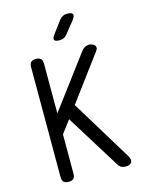

<svg xmlns="http://www.w3.org/2000/svg" viewBox="-139 -1036 877 1132"><g transform="rotate(-15 300.0 -470.0)"><path d="M176 -30Q176 -9 166.5 0.5Q157 10 136.5 10Q116 10 106.5 0.5Q97 -9 97 -30V-700Q97 -721 106.5 -730.5Q116 -740 136.5 -740Q157 -740 166.5 -730.5Q176 -721 176 -700V-397L414 -715Q424 -728 435.5 -734Q447 -740 460 -740Q469 -740 478 -737Q487 -734 493.5 -727.5Q500 -721 500 -711.5Q500 -702 490 -690L288 -418L516 -44Q524 -31 524.5 -20.5Q525 -10 520.5 -3.5Q516 3 506.5 6.5Q497 10 485 10Q469 10 457.5 3.5Q446 -3 438 -17L234 -346L176 -269ZM302 -810Q274 -810 269 -820.5Q264 -831 281 -853L336 -927Q345 -938 356.5 -944Q368 -950 383 -950Q411 -950 417 -939Q423 -928 405 -904L346 -831Q338 -821 327 -815.5Q316 -810 302 -810Z"/></g></svg>

Font: Maple Mono Light
Style: Regular
Weight: 300
Monospace: yes
Designer: subframe7536
Version: Version 7.000